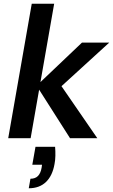

<svg xmlns="http://www.w3.org/2000/svg" viewBox="-20 -740 605 1028"><path d="M355 0 176 -281 419 -512H565L267 -240L280 -321L501 0ZM24 0 150 -720H270L144 0ZM134 268 143 217Q169 217 183.5 202Q198 187 203 157L205 142H153L170 46H275Q277 70 276.5 94Q276 118 272 138Q261 201 226 234.5Q191 268 134 268Z"/></svg>

Font: DM Sans 12pt SemiBold
Style: Italic
Weight: 600
Italic angle: -10°
Version: Version 4.004;gftools[0.9.30]